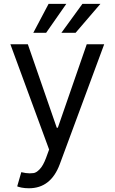

<svg xmlns="http://www.w3.org/2000/svg" viewBox="-20 -776 597 1000"><path d="M373.6 -605.1H299.7L409.1 -755.7H502.8ZM220.2 -605.1H153.4L233 -755.7H325.3ZM130.7 204.5Q109.4 204.5 92.7 201.2Q76 197.8 69.6 194.6L90.9 120.7Q115.1 126.8 134.6 126.8Q139.9 126.8 154.1 125.5Q168.3 124.3 186.6 105.6Q204.9 87 220.2 45.5L235.8 2.8L34.1 -545.5H125L275.6 -110.8H281.2L431.8 -545.5H522.7L291.2 79.5Q244.7 204.5 130.7 204.5Z"/></svg>

Font: Linik Sans
Style: Regular
Weight: 400
Designer: Rasmus Andersson (font), Marc Monis (original base), Kil Hyung-jin (Pretendard portions), Cristiano Sobral (main changes
Foundry: rsms
Version: Version 3.018;May 31, 2022;FontCreator 14.0.0.2814 64-bit; t